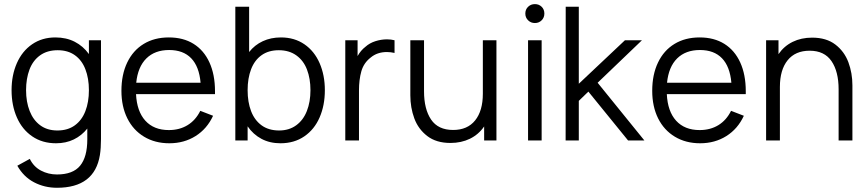

<svg xmlns="http://www.w3.org/2000/svg" viewBox="-20 -681 4207 931"><path d="M256.3 229.5Q195.8 229.5 145 202.9Q94.2 176.3 64 122.6L124.5 89.4Q143.1 127.4 178.7 146.2Q214.4 165 256.3 165Q333.5 165 368.4 122.6Q403.3 80.1 403.3 -4.9V-57.6Q376 -23.4 337.9 -4.9Q299.8 13.7 251.5 13.7Q185.1 13.7 136.2 -19.8Q87.4 -53.2 61.8 -111.6Q36.1 -169.9 36.1 -243.7Q36.1 -316.4 61.8 -374.8Q87.4 -433.1 135.7 -466.3Q184.1 -499.5 248.5 -499.5Q301.3 -499.5 342.3 -478.5Q383.3 -457.5 411.1 -418.9V-485.8H469.7V-6.8Q469.7 37.6 464.4 70.8Q438.5 229.5 256.3 229.5ZM258.3 -48.3Q308.6 -48.3 342.8 -73.2Q377 -98.1 394 -142.1Q411.1 -186 411.1 -243.7Q411.1 -301.3 394 -345.2Q377 -389.2 343 -413.3Q309.1 -437.5 259.8 -437.5Q209 -437.5 174.3 -412.6Q139.6 -387.7 123 -343.8Q106.4 -299.8 106.4 -243.7Q106.4 -187 123.8 -142.8Q141.1 -98.6 175 -73.5Q209 -48.3 258.3 -48.3Z M801.3 13.7Q731.4 13.7 678.7 -18.1Q626 -49.8 597.4 -107.2Q568.8 -164.6 568.8 -240.7Q568.8 -319.3 596.9 -377.9Q625 -436.5 676.8 -468Q728.5 -499.5 798.8 -499.5Q868.7 -499.5 918.7 -468.3Q968.8 -437 995.6 -378.2Q1022.5 -319.3 1022.5 -238.8V-224.6H639.6Q643.6 -141.1 684.8 -95.7Q726.1 -50.3 798.8 -50.3Q850.6 -50.3 889.6 -74.2Q928.7 -98.1 951.2 -143.6L1013.2 -119.6Q983.9 -56.2 928.2 -21.2Q872.6 13.7 801.3 13.7ZM952.6 -279.8Q945.8 -358.4 907.2 -398.4Q868.7 -438.5 800.3 -438.5Q731 -438.5 689.7 -397.7Q648.4 -356.9 640.6 -279.8Z M1339.8 13.7Q1288.1 13.7 1247.8 -7.8Q1207.5 -29.3 1180.7 -68.4V0H1121.1V-648.4H1188V-428.7Q1214.8 -462.9 1254.2 -481.2Q1293.5 -499.5 1342.3 -499.5Q1407.7 -499.5 1456.1 -466.3Q1504.4 -433.1 1529.8 -374.8Q1555.2 -316.4 1555.2 -243.7Q1555.2 -169.9 1529.8 -111.6Q1504.4 -53.2 1455.6 -19.8Q1406.7 13.7 1339.8 13.7ZM1333.5 -48.3Q1381.8 -48.3 1416.3 -73.5Q1450.7 -98.6 1468 -142.8Q1485.4 -187 1485.4 -243.7Q1485.4 -299.8 1468.5 -343.8Q1451.7 -387.7 1416.7 -412.6Q1381.8 -437.5 1332 -437.5Q1282.2 -437.5 1248.3 -413.3Q1214.4 -389.2 1197.5 -345.2Q1180.7 -301.3 1180.7 -243.7Q1180.7 -186 1197.5 -142.1Q1214.4 -98.1 1248.5 -73.2Q1282.7 -48.3 1333.5 -48.3Z M1720.7 0H1654.3V-485.8H1713.9V-409.2Q1729.5 -437 1752 -454.1Q1772 -472.2 1800 -481.2Q1828.1 -490.2 1856.9 -490.2Q1876 -490.2 1893.1 -485.8V-424.3Q1874 -428.7 1856 -428.7Q1809.1 -428.7 1777.3 -401.9Q1743.7 -376 1732.2 -335.4Q1720.7 -294.9 1720.7 -242.7Z M2164.1 12.2Q2095.7 12.2 2052 -21.2Q2008.3 -54.7 1989 -106.9Q1969.7 -159.2 1969.7 -218.8V-485.8H2036.1V-238.3Q2036.1 -151.9 2070.3 -101.3Q2104.5 -50.8 2177.2 -50.8Q2246.6 -50.8 2283.9 -97.2Q2321.3 -143.6 2321.3 -226.6V-485.8H2387.2V0H2327.6V-67.9Q2300.8 -28.8 2258.8 -8.3Q2216.8 12.2 2164.1 12.2Z M2573.7 -569.3Q2554.2 -569.3 2540.8 -582.5Q2527.3 -595.7 2527.3 -615.2Q2527.3 -635.3 2540.8 -648.2Q2554.2 -661.1 2573.7 -661.1Q2593.3 -661.1 2606.4 -648.2Q2619.6 -635.3 2619.6 -615.2Q2619.6 -595.7 2606.4 -582.5Q2593.3 -569.3 2573.7 -569.3ZM2606.4 0H2540.5V-485.8H2606.4Z M3104.5 0H3025.4L2833 -236.8L2786.6 -191.9V0H2722.7L2723.1 -648.4H2786.6V-274.9L3010.3 -485.8H3092.8L2877.9 -279.8Z M3375 13.7Q3305.2 13.7 3252.4 -18.1Q3199.7 -49.8 3171.1 -107.2Q3142.6 -164.6 3142.6 -240.7Q3142.6 -319.3 3170.7 -377.9Q3198.7 -436.5 3250.5 -468Q3302.2 -499.5 3372.6 -499.5Q3442.4 -499.5 3492.4 -468.3Q3542.5 -437 3569.3 -378.2Q3596.2 -319.3 3596.2 -238.8V-224.6H3213.4Q3217.3 -141.1 3258.5 -95.7Q3299.8 -50.3 3372.6 -50.3Q3424.3 -50.3 3463.4 -74.2Q3502.4 -98.1 3524.9 -143.6L3586.9 -119.6Q3557.6 -56.2 3502 -21.2Q3446.3 13.7 3375 13.7ZM3526.4 -279.8Q3519.5 -358.4 3481 -398.4Q3442.4 -438.5 3374 -438.5Q3304.7 -438.5 3263.4 -397.7Q3222.2 -356.9 3214.4 -279.8Z M4113.3 0H4046.4V-248Q4046.4 -334 4012 -384.5Q3977.5 -435.1 3905.8 -435.1Q3836.4 -435.1 3799.1 -388.7Q3761.7 -342.3 3761.7 -259.3V0H3694.8V-485.8H3754.9V-418.5Q3781.7 -457.5 3823.5 -478Q3865.2 -498.5 3918 -498.5Q3986.8 -498.5 4030.5 -465.1Q4074.2 -431.6 4093.8 -379.2Q4113.3 -326.7 4113.3 -267.1Z"/></svg>

Font: Potro Sans Bangla
Style: Regular
Weight: 400
Designer: Jayed Ahsan Saad
Foundry: Codepotro
Version: Potro Sans Bangla;Version 0.996;CodepotroFonts;